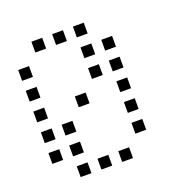

<svg xmlns="http://www.w3.org/2000/svg" viewBox="-119 -785 838 869"><g transform="rotate(-20 300.0 -350.0)"><path d="M125 -676Q124 -676 124 -676Q124 -676 124 -675V-625Q124 -624 124 -624Q124 -624 125 -624H175Q176 -624 176 -624Q176 -624 176 -625V-675Q176 -676 176 -676Q176 -676 175 -676ZM225 -676Q224 -676 224 -676Q224 -676 224 -675V-625Q224 -624 224 -624Q224 -624 225 -624H275Q276 -624 276 -624Q276 -624 276 -625V-675Q276 -676 276 -676Q276 -676 275 -676ZM325 -676Q324 -676 324 -676Q324 -676 324 -675V-625Q324 -624 324 -624Q324 -624 325 -624H375Q376 -624 376 -624Q376 -624 376 -625V-675Q376 -676 376 -676Q376 -676 375 -676ZM25 -576Q24 -576 24 -576Q24 -576 24 -575V-525Q24 -524 24 -524Q24 -524 25 -524H75Q76 -524 76 -524Q76 -524 76 -525V-575Q76 -576 76 -576Q76 -576 75 -576ZM325 -576Q324 -576 324 -576Q324 -576 324 -575V-525Q324 -524 324 -524Q324 -524 325 -524H375Q376 -524 376 -524Q376 -524 376 -525V-575Q376 -576 376 -576Q376 -576 375 -576ZM425 -576Q424 -576 424 -576Q424 -576 424 -575V-525Q424 -524 424 -524Q424 -524 425 -524H475Q476 -524 476 -524Q476 -524 476 -525V-575Q476 -576 476 -576Q476 -576 475 -576ZM25 -476Q24 -476 24 -476Q24 -476 24 -475V-425Q24 -424 24 -424Q24 -424 25 -424H75Q76 -424 76 -424Q76 -424 76 -425V-475Q76 -476 76 -476Q76 -476 75 -476ZM325 -476Q324 -476 324 -476Q324 -476 324 -475V-425Q324 -424 324 -424Q324 -424 325 -424H375Q376 -424 376 -424Q376 -424 376 -425V-475Q376 -476 376 -476Q376 -476 375 -476ZM425 -476Q424 -476 424 -476Q424 -476 424 -475V-425Q424 -424 424 -424Q424 -424 425 -424H475Q476 -424 476 -424Q476 -424 476 -425V-475Q476 -476 476 -476Q476 -476 475 -476ZM25 -376Q24 -376 24 -376Q24 -376 24 -375V-325Q24 -324 24 -324Q24 -324 25 -324H75Q76 -324 76 -324Q76 -324 76 -325V-375Q76 -376 76 -376Q76 -376 75 -376ZM225 -376Q224 -376 224 -376Q224 -376 224 -375V-325Q224 -324 224 -324Q224 -324 225 -324H275Q276 -324 276 -324Q276 -324 276 -325V-375Q276 -376 276 -376Q276 -376 275 -376ZM425 -376Q424 -376 424 -376Q424 -376 424 -375V-325Q424 -324 424 -324Q424 -324 425 -324H475Q476 -324 476 -324Q476 -324 476 -325V-375Q476 -376 476 -376Q476 -376 475 -376ZM25 -276Q24 -276 24 -276Q24 -276 24 -275V-225Q24 -224 24 -224Q24 -224 25 -224H75Q76 -224 76 -224Q76 -224 76 -225V-275Q76 -276 76 -276Q76 -276 75 -276ZM125 -276Q124 -276 124 -276Q124 -276 124 -275V-225Q124 -224 124 -224Q124 -224 125 -224H175Q176 -224 176 -224Q176 -224 176 -225V-275Q176 -276 176 -276Q176 -276 175 -276ZM425 -276Q424 -276 424 -276Q424 -276 424 -275V-225Q424 -224 424 -224Q424 -224 425 -224H475Q476 -224 476 -224Q476 -224 476 -225V-275Q476 -276 476 -276Q476 -276 475 -276ZM25 -176Q24 -176 24 -176Q24 -176 24 -175V-125Q24 -124 24 -124Q24 -124 25 -124H75Q76 -124 76 -124Q76 -124 76 -125V-175Q76 -176 76 -176Q76 -176 75 -176ZM125 -176Q124 -176 124 -176Q124 -176 124 -175V-125Q124 -124 124 -124Q124 -124 125 -124H175Q176 -124 176 -124Q176 -124 176 -125V-175Q176 -176 176 -176Q176 -176 175 -176ZM425 -176Q424 -176 424 -176Q424 -176 424 -175V-125Q424 -124 424 -124Q424 -124 425 -124H475Q476 -124 476 -124Q476 -124 476 -125V-175Q476 -176 476 -176Q476 -176 475 -176ZM125 -76Q124 -76 124 -76Q124 -76 124 -75V-25Q124 -24 124 -24Q124 -24 125 -24H175Q176 -24 176 -24Q176 -24 176 -25V-75Q176 -76 176 -76Q176 -76 175 -76ZM225 -76Q224 -76 224 -76Q224 -76 224 -75V-25Q224 -24 224 -24Q224 -24 225 -24H275Q276 -24 276 -24Q276 -24 276 -25V-75Q276 -76 276 -76Q276 -76 275 -76ZM325 -76Q324 -76 324 -76Q324 -76 324 -75V-25Q324 -24 324 -24Q324 -24 325 -24H375Q376 -24 376 -24Q376 -24 376 -25V-75Q376 -76 376 -76Q376 -76 375 -76Z"/></g></svg>

Font: Doto
Style: Regular
Weight: 400
Monospace: yes
Version: Version 1.000